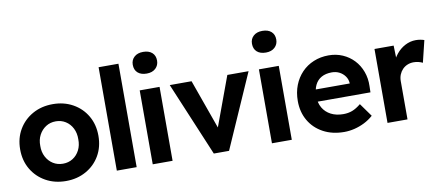

<svg xmlns="http://www.w3.org/2000/svg" viewBox="-70 -1067 3115 1353"><g transform="rotate(-10 1487.5 -391.0)"><path d="M28 -265Q28 -345 64.5 -407Q101 -469 164.5 -504.5Q228 -540 309 -540Q389 -540 452.5 -504.5Q516 -469 552 -407Q588 -345 588 -265Q588 -185 552 -123Q516 -61 452.5 -25.5Q389 10 309 10Q228 10 164.5 -25.5Q101 -61 64.5 -123Q28 -185 28 -265ZM444 -265Q445 -309 427.5 -343.5Q410 -378 379 -397.5Q348 -417 309 -417Q269 -417 238 -397Q207 -377 189 -343Q171 -309 172 -265Q171 -222 189 -187.5Q207 -153 238 -133.5Q269 -114 309 -114Q348 -114 379 -133.5Q410 -153 427.5 -187.5Q445 -222 444 -265Z M673 0V-740H815V0Z M930 0V-529H1072V0ZM913 -715Q913 -749 936.5 -770.5Q960 -792 1000 -792Q1041 -792 1064 -771.5Q1087 -751 1087 -715Q1087 -681 1063.5 -659Q1040 -637 1000 -637Q959 -637 936 -657.5Q913 -678 913 -715Z M1367 0 1145 -529H1301L1427 -176L1557 -529H1709L1476 0Z M1783 0V-529H1925V0ZM1766 -715Q1766 -749 1789.5 -770.5Q1813 -792 1853 -792Q1894 -792 1917 -771.5Q1940 -751 1940 -715Q1940 -681 1916.5 -659Q1893 -637 1853 -637Q1812 -637 1789 -657.5Q1766 -678 1766 -715Z M2014 -261Q2014 -323 2034 -374Q2054 -425 2090 -462.5Q2126 -500 2175.5 -520.5Q2225 -541 2283 -541Q2337 -541 2383 -521Q2429 -501 2462.5 -465.5Q2496 -430 2514 -381.5Q2532 -333 2530 -277L2529 -233H2104L2081 -320H2412L2396 -302V-324Q2394 -351 2378.5 -372.5Q2363 -394 2339 -406.5Q2315 -419 2285 -419Q2241 -419 2210.5 -402Q2180 -385 2164 -352Q2148 -319 2148 -272Q2148 -224 2168.5 -189Q2189 -154 2226.5 -134.5Q2264 -115 2315 -115Q2350 -115 2379 -126Q2408 -137 2441 -164L2509 -69Q2480 -43 2445 -25.5Q2410 -8 2373 1Q2336 10 2300 10Q2214 10 2149.5 -25Q2085 -60 2049.5 -121Q2014 -182 2014 -261Z M2610 0V-529H2747L2752 -359L2728 -394Q2740 -435 2767 -468.5Q2794 -502 2830.5 -521Q2867 -540 2907 -540Q2924 -540 2940 -537Q2956 -534 2967 -530L2929 -374Q2918 -380 2900.5 -384.5Q2883 -389 2865 -389Q2841 -389 2820.5 -380.5Q2800 -372 2785 -356.5Q2770 -341 2761.5 -320Q2753 -299 2753 -274V0Z"/></g></svg>

Font: Our Lexend SemiBold
Style: Regular
Weight: 600
Designer: Bonnie Shaver-Troup, Thomas Jockin
Foundry: Lexend
Version: Version 1.007